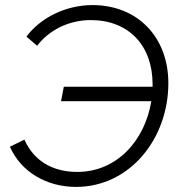

<svg xmlns="http://www.w3.org/2000/svg" viewBox="-20 -723 712 755"><path d="M231 -382 220 -325H575C550 -172 441 -47 284 -47C181 -47 111 -95 76 -174L19 -146C62 -48 162 12 279 12C490 12 642 -177 642 -396C642 -578 520 -703 344 -703C238 -703 139 -653 84 -579L126 -543C174 -606 252 -644 337 -644C486 -644 580 -544 580 -392V-382Z"/></svg>

Font: Fixel Display Light
Style: Italic
Weight: 300
Italic angle: -10°
Designer: AlfaBravo + MacPaw
Foundry: Kyrylo Tkachov, Marchela Mozhyna, Serhii Makarenko, Maria Weinstein, Zakhar Kryvoshyya
Version: Version 1.210;Glyphs 3.2 (3217)